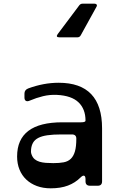

<svg xmlns="http://www.w3.org/2000/svg" viewBox="-20 -1010 648 1044"><path d="M270 -123Q303 -123 326.5 -127.5Q350 -132 365 -146.5Q380 -161 387.5 -187Q395 -213 395 -256Q395 -279 371 -279H314Q268 -279 237.5 -274.5Q207 -270 188 -260Q169 -250 160 -234.5Q151 -219 149 -198Q148 -190 148.5 -183.5Q149 -177 152 -169Q158 -153 169 -144Q180 -135 195 -130.5Q210 -126 229 -124.5Q248 -123 270 -123ZM299 -560Q535 -560 535 -312V-24Q535 0 511 0H470Q445 0 445 -24V-35Q445 -52 437.5 -54.5Q430 -57 418 -45Q389 -16 349.5 -1Q310 14 256 14Q214 14 180.5 1.5Q147 -11 123 -33.5Q99 -56 86 -88Q73 -120 73 -159Q73 -345 319 -345H421Q445 -345 445 -354Q445 -417 407 -453.5Q369 -490 290 -494Q251 -496 214 -487Q177 -478 142 -463Q129 -457 121 -461.5Q113 -466 113 -480V-501Q113 -521 133 -529Q217 -560 299 -560ZM303 -807Q281 -807 294 -825L411 -981Q418 -990 429 -990H494Q502 -990 505.5 -985Q509 -980 504 -972L419 -818Q413 -807 401 -807Z"/></svg>

Font: OpenDyslexic 3
Style: Regular
Weight: 400
Designer: Abelardo Gonzalez
Version: Version 1.000;PS 001.001;hotconv 1.0.56